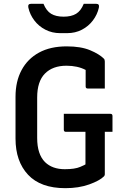

<svg xmlns="http://www.w3.org/2000/svg" viewBox="-20 -962 640 1002"><path d="M313 -368H556Q567 -368 567 -357V-274H527V-52Q527 -47 523 -42Q500 -19 445.5 0.5Q391 20 321 20Q192 20 126.5 -50Q61 -120 61 -239V-457Q61 -537 92.5 -596Q124 -655 183.5 -687.5Q243 -720 328 -720Q402 -720 450 -700Q498 -680 522 -656Q527 -651 527 -641V-500H438Q427 -500 427 -511V-597Q385 -619 327 -619Q255 -619 214.5 -578Q174 -537 174 -453V-242Q174 -157 215 -116Q253 -79 318 -79Q371 -79 398.5 -91Q426 -103 426 -104V-274H324Q313 -274 313 -285ZM417 -942H483Q500 -942 496 -922Q488 -886 465 -855.5Q442 -825 407.5 -807Q373 -789 330 -789H294Q252 -789 217 -807Q182 -825 159 -855.5Q136 -886 128 -922Q124 -942 141 -942H207Q222 -905 247 -890Q272 -875 312 -875Q352 -875 377 -890Q402 -905 417 -942Z"/></svg>

Font: Recursive Mn Lnr St Med
Style: Regular
Weight: 500
Monospace: yes
Version: Version 1.079;hotconv 1.0.112;makeotfexe 2.5.65598; ttfautoh